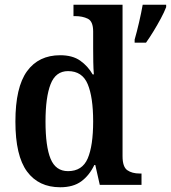

<svg xmlns="http://www.w3.org/2000/svg" viewBox="-20 -780 721 810"><path d="M234 10Q143 10 94 -56.5Q45 -123 45 -267Q45 -412 94 -479.5Q143 -547 234 -547Q286 -547 318.5 -524Q351 -501 371 -466H376Q374 -489 373.5 -519Q373 -549 373 -576V-647Q373 -690 350.5 -701Q328 -712 297 -712H290V-760H497V-121Q497 -76 517 -62Q537 -48 569 -48H577V0H401L382 -84H378Q357 -40 323 -15Q289 10 234 10ZM267 -58Q327 -58 350 -111.5Q373 -165 373 -268Q373 -370 350 -425Q327 -480 267 -480Q215 -480 193.5 -425Q172 -370 172 -267Q172 -162 193.5 -110Q215 -58 267 -58ZM548 -613Q557 -644 566.5 -685Q576 -726 582 -760H681V-750Q673 -729 658.5 -702Q644 -675 627.5 -648Q611 -621 596 -600H548Z"/></svg>

Font: Noto Serif Georgian SemiCondensed SemiBold
Style: Regular
Weight: 600
Width: 4
Designer: Monotype Design Team, Akaki Razmadze
Foundry: Google LLC
Version: Version 2.003; ttfautohint (v1.8.4.7-5d5b)